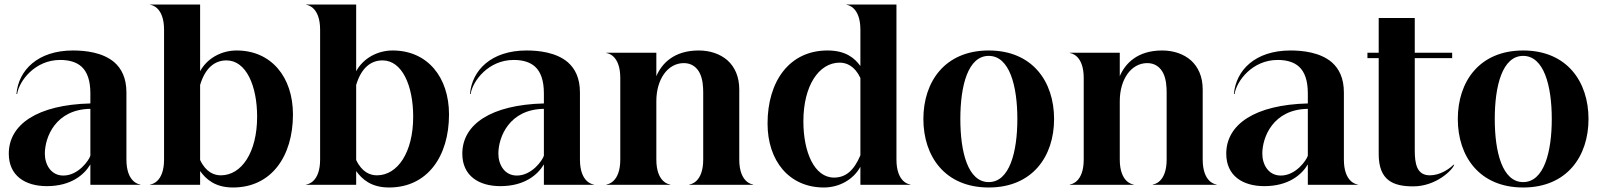

<svg xmlns="http://www.w3.org/2000/svg" viewBox="-20 -820 7109 852"><path d="M247 -554C286 -554 319 -545 342 -524C367 -501 381 -463 381 -406V-361C146.5 -355 19 -268.5 19 -138C19 -40 92 6 188 6C294.5 6 353.5 -44 381 -90.5V0H602.5V-1.5C597 -1.5 541 -11 541 -112V-410C541 -474 519 -516 487 -544C435 -588 358 -596 304 -596C147 -596 62 -508 53 -403H56C65 -461 135 -554 247 -554ZM179 -138C179 -211.5 227 -335 381 -337V-129C375 -109 328 -41 261 -41C206 -41 179 -90 179 -138Z M868 0V-61C894 -25 934 12 1014 12C1184 12 1280 -126 1280 -312C1280 -478 1184 -596 1030 -596C962 -596 899 -561 868 -504V-800H646.5V-798.5C652 -798.5 708 -789 708 -688V-112C708 -11 652 -1.5 646.5 -1.5V0ZM868 -110V-443C891 -520 934 -552 985 -552C1072 -552 1121 -440 1121 -302C1121 -144 1052 -42 960 -42C931 -42 894 -55 868 -110Z M1560.5 0V-61C1586.5 -25 1626.5 12 1706.5 12C1876.5 12 1972.5 -126 1972.5 -312C1972.5 -478 1876.5 -596 1722.5 -596C1654.5 -596 1591.5 -561 1560.5 -504V-800H1339V-798.5C1344.5 -798.5 1400.5 -789 1400.5 -688V-112C1400.5 -11 1344.5 -1.5 1339 -1.5V0ZM1560.5 -110V-443C1583.5 -520 1626.5 -552 1677.5 -552C1764.5 -552 1813.5 -440 1813.5 -302C1813.5 -144 1744.5 -42 1652.5 -42C1623.5 -42 1586.5 -55 1560.5 -110Z M2259.5 -554C2298.5 -554 2331.5 -545 2354.5 -524C2379.5 -501 2393.5 -463 2393.5 -406V-361C2159 -355 2031.5 -268.5 2031.5 -138C2031.5 -40 2104.5 6 2200.5 6C2307 6 2366 -44 2393.5 -90.5V0H2615V-1.5C2609.5 -1.5 2553.5 -11 2553.5 -112V-410C2553.5 -474 2531.5 -516 2499.5 -544C2447.5 -588 2370.5 -596 2316.5 -596C2159.5 -596 2074.5 -508 2065.5 -403H2068.5C2077.5 -461 2147.5 -554 2259.5 -554ZM2191.5 -138C2191.5 -211.5 2239.5 -335 2393.5 -337V-129C2387.5 -109 2340.5 -41 2273.5 -41C2218.5 -41 2191.5 -90 2191.5 -138Z M2732.5 -474V-112C2732.5 -11 2676.5 -1.5 2671 -1.5V0H2954V-1.5C2948.5 -1.5 2892.5 -11 2892.5 -112V-371C2892.5 -469 2943.5 -540 3014.5 -540C3049.5 -540 3072.5 -521 3085.5 -495C3098.5 -468 3100.5 -435 3100.5 -410V-112C3100.5 -11 3044.5 -1.5 3039 -1.5V0H3322V-1.5C3316.5 -1.5 3260.5 -11 3260.5 -112V-423C3260.5 -480 3240.5 -523 3208.5 -552C3175.5 -581 3130.5 -596 3080.5 -596C2970.5 -596 2916.5 -538 2892.5 -482V-586H2671V-584.5C2676.5 -584.5 2732.5 -575 2732.5 -474Z M3798 -688V-527C3772 -563 3732 -596 3652 -596C3482 -596 3386 -458 3386 -272C3386 -106 3482 12 3636 12C3704 12 3767 -23 3798 -80V0H4019.5V-1.5C4014 -1.5 3958 -11 3958 -112V-800H3736.5V-798.5C3742 -798.5 3798 -789 3798 -688ZM3798 -474V-131C3769 -62 3732 -32 3681 -32C3594 -32 3545 -144 3545 -282C3545 -440 3614 -542 3706 -542C3735 -542 3772 -529 3798 -474Z M4367.5 12C4561.5 12 4657.5 -126 4657.5 -292C4657.5 -458 4561.5 -596 4367.5 -596C4173.5 -596 4077.5 -458 4077.5 -292C4077.5 -126 4173.5 12 4367.5 12ZM4241.5 -292C4241.5 -440 4275.5 -572 4367.5 -572C4459.5 -572 4494.5 -440 4494.5 -292C4494.5 -144 4459.5 -12 4367.5 -12C4275.5 -12 4241.5 -144 4241.5 -292Z M4789 -474V-112C4789 -11 4733 -1.5 4727.5 -1.5V0H5010.5V-1.5C5005 -1.5 4949 -11 4949 -112V-371C4949 -469 5000 -540 5071 -540C5106 -540 5129 -521 5142 -495C5155 -468 5157 -435 5157 -410V-112C5157 -11 5101 -1.5 5095.5 -1.5V0H5378.5V-1.5C5373 -1.5 5317 -11 5317 -112V-423C5317 -480 5297 -523 5265 -552C5232 -581 5187 -596 5137 -596C5027 -596 4973 -538 4949 -482V-586H4727.5V-584.5C4733 -584.5 4789 -575 4789 -474Z M5649.5 -554C5688.5 -554 5721.5 -545 5744.5 -524C5769.5 -501 5783.5 -463 5783.5 -406V-361C5549 -355 5421.5 -268.5 5421.5 -138C5421.5 -40 5494.5 6 5590.5 6C5697 6 5756 -44 5783.5 -90.5V0H6005V-1.5C5999.5 -1.5 5943.5 -11 5943.5 -112V-410C5943.5 -474 5921.5 -516 5889.5 -544C5837.5 -588 5760.5 -596 5706.5 -596C5549.5 -596 5464.5 -508 5455.5 -403H5458.5C5467.5 -461 5537.5 -554 5649.5 -554ZM5581.5 -138C5581.5 -211.5 5629.5 -335 5783.5 -337V-129C5777.5 -109 5730.5 -41 5663.5 -41C5608.5 -41 5581.5 -90 5581.5 -138Z M6258 -154V-562H6424V-586H6258V-740H6098V-586H6048V-562H6098V-136C6098 -18 6164 7 6251 7C6353 7 6426 -66 6433 -89H6430C6410 -69 6369 -42 6325 -42C6266 -42 6258 -95 6258 -154Z M6739 12C6933 12 7029 -126 7029 -292C7029 -458 6933 -596 6739 -596C6545 -596 6449 -458 6449 -292C6449 -126 6545 12 6739 12ZM6613 -292C6613 -440 6647 -572 6739 -572C6831 -572 6866 -440 6866 -292C6866 -144 6831 -12 6739 -12C6647 -12 6613 -144 6613 -292Z"/></svg>

Font: Beautique Display Medium
Style: Bold
Weight: 900
Designer: Nhat-Quang Ngo
Version: Version 1.100;Glyphs 3.2.3 (3260)